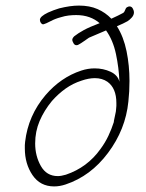

<svg xmlns="http://www.w3.org/2000/svg" viewBox="-20 -667 523 688"><path d="M174 1Q124 1 96.5 -39.5Q69 -80 69 -135Q69 -141 69 -147Q69 -153 70 -159Q81 -253 143 -326Q198 -390 271 -414Q295 -422 319 -422Q350 -422 376 -410Q402 -398 408 -374Q406 -424 395.5 -473.5Q385 -523 360 -558L299 -532Q293 -528 281 -519.5Q269 -511 263 -508Q259 -505 254 -505Q246 -505 242 -515Q239 -520 239 -524Q239 -530 246 -537Q260 -548 280 -559Q300 -570 337 -584Q321 -598 300 -605.5Q279 -613 253 -613Q240 -613 226.5 -611.5Q213 -610 197 -605Q178 -600 161 -591Q144 -582 136 -580H134Q130 -580 126.5 -585Q123 -590 123 -596Q123 -608 152 -622Q172 -631 192 -637Q212 -642 229.5 -644.5Q247 -647 263 -647Q301 -647 329.5 -634.5Q358 -622 379 -600Q392 -606 402.5 -611Q413 -616 420 -620Q425 -622 428 -630.5Q431 -639 435 -641Q440 -644 444 -644Q453 -644 457 -634Q460 -628 460 -623Q460 -613 452.5 -604.5Q445 -596 437 -591Q430 -587 420.5 -582.5Q411 -578 399 -573Q423 -535 433.5 -483.5Q444 -432 444 -377Q444 -358 443 -339.5Q442 -321 440 -303Q430 -203 367 -119Q305 -36 215 -6Q194 1 174 1ZM187 -36Q199 -36 216 -41Q293 -67 340 -133Q357 -156 368.5 -180.5Q380 -205 388 -230V-233Q389 -240 392.5 -254.5Q396 -269 396 -276Q397 -282 397 -287.5Q397 -293 397 -298Q397 -351 365 -374Q346 -387 320 -387Q298 -387 272 -378Q241 -368 215 -349.5Q189 -331 166 -305Q138 -271 122 -233.5Q106 -196 106 -153Q106 -108 126.5 -72Q147 -36 187 -36Z"/></svg>

Font: Send Flowers
Style: Regular
Weight: 400
Designer: Robert E. Leuschke
Foundry: Robert E. Leuschke
Version: Version 1.010; ttfautohint (v1.8.4.7-5d5b)